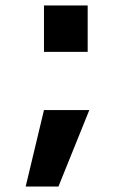

<svg xmlns="http://www.w3.org/2000/svg" viewBox="-20 -573 471 703"><path d="M74 110 141 -170H307L194 110ZM141 -383V-553H301V-383Z"/></svg>

Font: M PLUS 1p
Style: Bold
Weight: 700
Version: Version 1.062